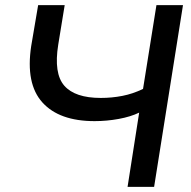

<svg xmlns="http://www.w3.org/2000/svg" viewBox="-20 -725 741 745"><path d="M475 0 520 -288Q487 -272 440.5 -263.5Q394 -255 347 -255Q210 -255 144.5 -327.5Q79 -400 101 -546L128 -705H231L206 -552Q188 -440 229.5 -392.5Q271 -345 371 -345Q414 -345 455 -353Q496 -361 535 -380L587 -705H690L578 0Z"/></svg>

Font: Winston Medium
Style: Italic
Weight: 500
Italic angle: -9°
Designer: Original fonts by Vernon Adams / Changes by Cristiano Sobral
Foundry: Original fonts by Vernon Adams / Changes by Cristiano Sobral
Version: Version 2.503;July 17, 2020;FontCreator 13.0.0.2655 64-bit